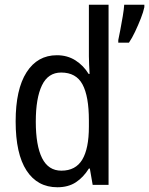

<svg xmlns="http://www.w3.org/2000/svg" viewBox="-20 -780 629 810"><path d="M222 10Q138 10 92 -60.5Q46 -131 46 -268Q46 -403 92 -475Q138 -547 220 -547Q264 -547 298 -525.5Q332 -504 354 -468H358Q357 -487 356 -507.5Q355 -528 355 -543V-760H438V0H371L359 -69H355Q332 -32 300 -11Q268 10 222 10ZM239 -60Q299 -60 327 -106.5Q355 -153 355 -246V-272Q355 -374 328 -424Q301 -474 238 -474Q183 -474 157 -420Q131 -366 131 -267Q131 -166 157.5 -113Q184 -60 239 -60ZM589 -750Q585 -730 574 -702Q563 -674 550 -646.5Q537 -619 524 -600H479V-611Q482 -625 487.5 -653.5Q493 -682 498 -712Q503 -742 504 -760H589Z"/></svg>

Font: Noto Sans Tamil Condensed
Style: Regular
Weight: 400
Width: 3
Designer: Jelle Bosma - Monotype Design Team
Foundry: Monotype Imaging Inc.
Version: Version 2.004; ttfautohint (v1.8.4.7-5d5b)